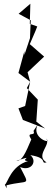

<svg xmlns="http://www.w3.org/2000/svg" viewBox="-20 -653 287 1031"><path d="M160 50C174 84 117 48 148 96C117 169 98 213 68 210C178 176 79 209 130 212C37 240 22 329 6 339L16 358L15 342C137 311 142 351 88 244C149 269 182 212 143 180C243 196 193 228 230 219C166 181 260 121 226 90C269 127 139 89 185 12ZM175 0 183 -118 124 -180 142 -214 128 -265 217 -349 140 -416C153 -448 168 -478 180 -511L140 -525L143 -633L80 -579L145 -544L141 -448L111 -358V-378L79 -261L142 -214L115 -84L79 -71L103 -9L222 37Z"/></svg>

Font: Charger Distortion
Style: 2
Weight: 400
Designer: Jasper
Foundry: Cannot Into Space Fonts
Version: Version 0.98